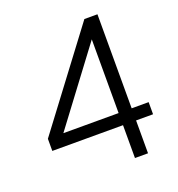

<svg xmlns="http://www.w3.org/2000/svg" viewBox="-134 -856 898 967"><g transform="rotate(-20 315.0 -372.5)"><path d="M425 -176H46V-241L425 -745H495V-241H586V-176H495V0H425ZM425 -241V-636L129 -241Z"/></g></svg>

Font: Eudoxus Sans
Style: Regular
Weight: 400
Designer: Stijn de Vries
Foundry: tokotype
Version: Version 2.005